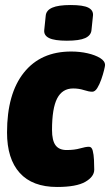

<svg xmlns="http://www.w3.org/2000/svg" viewBox="-20 -736 438 764"><path d="M207 8Q109 8 58.5 -48Q8 -104 8 -209Q8 -363 75 -447Q142 -531 263 -531Q298 -531 328.5 -524Q359 -517 378.5 -505Q398 -493 398 -477Q398 -473 394 -456.5Q390 -440 383 -420Q376 -400 367 -385.5Q358 -371 347 -371Q334 -371 314 -377.5Q294 -384 271 -384Q228 -384 207.5 -344.5Q187 -305 187 -219Q187 -177 201 -158Q215 -139 245 -139Q276 -139 298.5 -145.5Q321 -152 334 -152Q345 -152 349 -136.5Q353 -121 354 -99.5Q355 -78 355 -61Q355 -33 319.5 -12.5Q284 8 207 8ZM246 -574Q197 -574 175.5 -584.5Q154 -595 156 -616L162 -674Q164 -695 188 -705.5Q212 -716 261 -716Q311 -716 331.5 -705.5Q352 -695 350 -674L344 -616Q342 -595 319 -584.5Q296 -574 246 -574Z"/></svg>

Font: Asap Condensed Condensed Black
Style: Italic
Weight: 900
Width: 3
Italic angle: -6°
Designer: Pablo Cosgaya
Foundry: Omnibus-Type
Version: Version 3.001; ttfautohint (v1.8.4.7-5d5b)